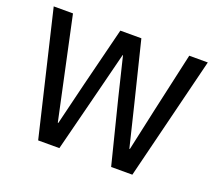

<svg xmlns="http://www.w3.org/2000/svg" viewBox="-117 -860 1153 1021"><g transform="rotate(20 459.0 -349.0)"><path d="M189 0 23 -698H132L255 -124H258L316 -362L400 -698H519L602 -362L660 -124H663L715 -362L790 -698H895L722 0H602L512 -358L458 -580H456L400 -358L309 0Z"/></g></svg>

Font: Anuphan Medium
Style: Regular
Weight: 500
Designer: Mike Abbink, Paul van der Laan, Pieter van Rosmalen, Mint Tantisuwanna
Foundry: Bold Monday; Cadson Demak
Version: Version 3.002;hotconv 1.0.109;makeotfexe 2.5.65596